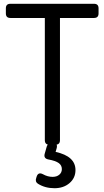

<svg xmlns="http://www.w3.org/2000/svg" viewBox="-20 -765 552 1015"><path d="M241 0Q217 0 217 -24V-670H35Q11 -670 11 -694V-721Q11 -745 35 -745H477Q501 -745 501 -721V-694Q501 -670 477 -670H297V-24Q297 0 273 0ZM268 230Q218 230 180 206Q164 195 172 174L175 165Q184 144 207 156Q232 170 258 170Q280 170 293.5 158.5Q307 147 307 129Q307 109 290.5 97Q274 85 236 78Q210 73 216 49L227 10Q233 -10 254 -10H259Q286 -10 280 17L274 38Q379 61 379 134Q379 176 347.5 203Q316 230 268 230Z"/></svg>

Font: Pitagon Sans Text
Style: Regular
Weight: 400
Designer: Travis Tran
Foundry: Pitagon
Version: Version 1.001; ttfautohint (v1.8.4.7-5d5b);gftools[0.9.26]